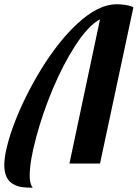

<svg xmlns="http://www.w3.org/2000/svg" viewBox="-50 -770 648 904"><path d="M17.1 99.6Q-29.8 76.7 -29.8 7.8Q-29.8 -28.8 -16.8 -81.3Q-3.9 -133.8 19.5 -194.8Q43 -255.9 75.2 -320.3Q107.4 -384.8 145 -445.8Q184.1 -509.3 227.5 -564.2Q271 -619.1 315.4 -659.7Q413.6 -750 499 -750Q517.6 -750 538.6 -747.1Q562.5 -743.7 578.1 -735.8L420.9 0H276.9L420.9 -679.2Q366.7 -650.4 305.2 -556.6Q247.6 -467.8 198.2 -350.6Q150.4 -235.8 120.6 -124.5Q89.8 -11.2 89.8 58.1Q89.8 95.7 104 113.8Q76.7 113.8 55.9 111.3Q35.2 108.9 17.1 99.6Z"/></svg>

Font: Pattaya
Style: Regular
Weight: 400
Designer: Pablo Impallari / Thai characters Designed by Thanarat Vachiruckul and Suppakit Chalermlarp
Foundry: Pablo Impallari
Version: Version 2.001